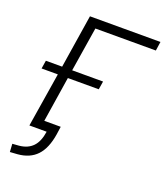

<svg xmlns="http://www.w3.org/2000/svg" viewBox="-158 -811 943 1098"><g transform="rotate(20 313.5 -262.0)"><path d="M33 181 30 132 70 129Q122 124 152 93Q182 62 191 0H86L139 -330H40L48 -380H147L198 -705H627L619 -650H251L208 -380H396L388 -330H200L157 -54H257L250 -5Q236 83 194 127.5Q152 172 78 178Z"/></g></svg>

Font: Nunito Sans Light
Style: Italic
Weight: 300
Italic angle: -9°
Designer: Vernon Adams
Foundry: Vernon Adams
Version: Version 3.006; ttfautohint (v1.8.3)